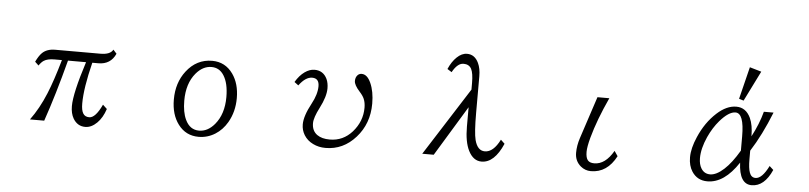

<svg xmlns="http://www.w3.org/2000/svg" viewBox="-49 -1146 6098 1448"><g transform="rotate(5 3000.0 -422.5)"><path d="M204.1 -437Q226.6 -483.4 248 -504.4Q283.2 -540 347.2 -540H689Q764.2 -540 784.2 -579.1L810.1 -550.3Q772.9 -466.8 680.2 -466.8H634.3Q585.4 -271 585.4 -154.3Q585.4 -102.5 600.1 -79.1Q614.3 -55.2 647 -55.2Q693.8 -55.2 742.2 -158.7L773.9 -128.9Q752 -61.5 711.4 -21.5Q669.4 20 623 20Q563.5 20 531.2 -34.7Q509.3 -72.3 509.3 -127.9Q509.3 -225.1 586.9 -466.8H450.2Q380.4 -200.2 311 0H203.1Q269.5 -90.3 317.9 -208.5Q358.4 -306.6 404.3 -466.8H347.2Q295.4 -466.8 267.6 -448.7Q249 -436.5 231.9 -410.6Z M1534.2 -560.1Q1633.3 -560.1 1691.9 -477.5Q1743.2 -404.8 1743.2 -295.9Q1743.2 -192.4 1695.8 -110.8Q1660.6 -50.3 1606 -16.1Q1548.3 20 1481 20Q1384.3 20 1326.2 -57.1Q1271 -130.4 1271 -244.6Q1271 -371.6 1339.4 -460.4Q1416 -560.1 1534.2 -560.1ZM1533.2 -513.2Q1467.8 -513.2 1416 -451.7Q1350.1 -373 1350.1 -242.7Q1350.1 -155.3 1376.5 -99.6Q1410.6 -26.9 1480.5 -26.9Q1545.9 -26.9 1597.7 -88.4Q1664.1 -167.5 1664.1 -296.9Q1664.1 -401.4 1627 -459.5Q1593.3 -513.2 1533.2 -513.2Z M2166 -455.1Q2196.3 -506.3 2234.9 -533.7Q2272.5 -560.1 2308.6 -560.1Q2375.5 -560.1 2404.3 -499Q2418 -469.2 2418 -428.7Q2418 -366.2 2372.1 -277.3Q2332 -199.7 2332 -157.7Q2332 -99.6 2373 -70.8Q2408.2 -45.9 2468.3 -45.9Q2568.8 -45.9 2637.7 -123Q2709 -204.1 2709 -307.6Q2709 -346.2 2696.8 -374.5Q2687 -397.5 2662.1 -424.8Q2619.1 -472.2 2619.1 -502.4Q2619.1 -529.8 2634.3 -546.4Q2646.5 -560.1 2666 -560.1Q2708 -560.1 2735.4 -499Q2764.2 -435.1 2764.2 -343.3Q2764.2 -191.4 2669.9 -85.9Q2575.7 20 2441.9 20Q2389.6 20 2347.2 -1Q2302.7 -22.5 2278.3 -62Q2255.9 -98.6 2255.9 -142.1Q2255.9 -206.1 2309.1 -304.2Q2349.1 -377.9 2349.1 -439Q2349.1 -499 2296.4 -499Q2246.1 -499 2196.8 -432.1Z M3500.5 -514.2V-564Q3500.5 -638.2 3483.9 -670.4Q3466.3 -703.1 3424.3 -703.1Q3378.9 -703.1 3339.8 -632.3L3306.6 -653.3Q3331.5 -710.4 3367.2 -744.6Q3404.3 -780.3 3444.3 -780.3Q3502.9 -780.3 3531.7 -718.8Q3550.8 -678.2 3550.8 -620.1V-344.2Q3550.8 -192.4 3564.9 -137.7Q3585.4 -59.1 3641.1 -59.1Q3705.6 -59.1 3754.9 -157.2L3784.7 -128.9Q3720.2 20 3623 20Q3560.1 20 3523.9 -51.8Q3490.7 -117.7 3490.7 -233.9V-379.9L3259.8 0H3172.9Z M4452.1 -540H4542Q4463.4 -370.1 4425.3 -230.5Q4406.2 -159.7 4406.2 -122.6Q4406.2 -78.1 4421.9 -59.1Q4437 -41 4471.2 -41Q4554.7 -41 4616.2 -147.9L4642.1 -109.9Q4574.2 20 4450.7 20Q4407.2 20 4373 -8.3Q4328.1 -46.4 4328.1 -107.9Q4328.1 -163.1 4347.2 -221.2Z M5517.1 -621.1 5577.6 -865.2 5666 -839.4 5552.2 -610.4ZM5791 -136.2 5820.8 -108.9Q5763.7 20 5668 20Q5573.7 20 5566.9 -142.1Q5460.4 20 5332.5 20Q5255.9 20 5215.3 -42.5Q5187 -85.9 5187 -149.4Q5187 -218.3 5225.1 -305.2Q5273.9 -418.9 5356 -493.7Q5428.7 -560.1 5502.4 -560.1Q5575.2 -560.1 5610.4 -484.9Q5634.8 -432.1 5634.8 -347.2Q5687 -445.8 5711.9 -540H5785.2Q5715.3 -364.3 5634.8 -238.8V-174.8Q5634.8 -105.5 5647 -73.2Q5659.7 -37.1 5692.4 -37.1Q5741.7 -37.1 5791 -136.2ZM5564.9 -232.9V-340.8Q5564.9 -516.1 5499.5 -516.1Q5448.7 -516.1 5381.8 -439Q5335.9 -385.7 5302.2 -312Q5262.2 -222.7 5262.2 -149.9Q5262.2 -102.5 5281.2 -71.8Q5304.7 -34.2 5348.6 -34.2Q5396 -34.2 5453.6 -86.9Q5508.8 -137.2 5564.9 -232.9Z"/></g></svg>

Font: BIZ UDPMincho
Style: Regular
Weight: 400
Designer: TypeBank Co., Ltd.
Foundry: Morisawa Inc.
Version: Version 1.06